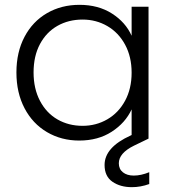

<svg xmlns="http://www.w3.org/2000/svg" viewBox="-20 -574 715 795"><path d="M598 139V188Q562 201 526 201Q478 201 445.5 178.5Q413 156 413 109Q413 36 521 -13L525 -15V-121Q499 -65 442.5 -28.5Q386 8 308 8Q234 8 174.5 -27Q115 -62 81.5 -126Q48 -190 48 -274Q48 -358 81.5 -421.5Q115 -485 174.5 -519.5Q234 -554 309 -554Q387 -554 443.5 -518Q500 -482 525 -426V-546H595V0L535 29Q472 60 472 102Q472 126 489 139.5Q506 153 534 153Q564 153 598 139ZM525 -273Q525 -339 498 -389Q471 -439 424.5 -466Q378 -493 322 -493Q264 -493 218 -467Q172 -441 145.5 -391.5Q119 -342 119 -274Q119 -207 145.5 -156.5Q172 -106 218 -79.5Q264 -53 322 -53Q378 -53 424.5 -80Q471 -107 498 -157Q525 -207 525 -273Z"/></svg>

Font: Poppins-tnum Light
Style: Regular
Weight: 300
Designer: Ninad Kale (Devanagari), Jonny Pinhorn (Latin)
Foundry: Indian Type Foundry
Version: Version 4.004